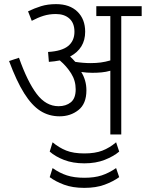

<svg xmlns="http://www.w3.org/2000/svg" viewBox="-20 -652 707 931"><path d="M399 -214Q399 -149 360.5 -118.5Q322 -88 269 -88Q217 -88 175.5 -114.5Q134 -141 97 -200Q60 -259 24 -356L72 -372Q113 -256 158 -196.5Q203 -137 264 -137Q300 -137 323.5 -156Q347 -175 347 -219Q347 -261 325 -296Q303 -331 270 -359Q245 -354 217 -352L213 -400Q280 -404 310.5 -429Q341 -454 341 -498Q341 -540 316.5 -562Q292 -584 251 -584Q219 -584 191.5 -575.5Q164 -567 134 -551L116 -597Q147 -612 179 -622Q211 -632 252 -632Q318 -632 355.5 -595.5Q393 -559 393 -498Q393 -417 320 -378Q333 -366 345 -352Q364 -349 383 -347.5Q402 -346 420 -346Q446 -346 468.5 -349Q491 -352 515 -359V-574H447V-622H667V-574H568V0H515V-309Q494 -303 472.5 -301Q451 -299 428 -299Q401 -299 374 -303Q386 -284 392.5 -261.5Q399 -239 399 -214ZM389 140Q333 140 290.5 123.5Q248 107 221 83L235 38Q266 64 301 78Q336 92 389 92Q441 92 476 78.5Q511 65 543 38L558 83Q531 106 488 123Q445 140 389 140ZM389 259Q332 259 290.5 243.5Q249 228 221 207L235 163Q269 187 304.5 198.5Q340 210 389 210Q438 210 473 198.5Q508 187 543 163L558 207Q529 228 487.5 243.5Q446 259 389 259Z"/></svg>

Font: Noto Sans SemiCondensed Light
Style: Italic
Weight: 300
Width: 4
Italic angle: -12°
Designer: Monotype Design Team
Foundry: Monotype Imaging Inc.
Version: Version 2.013; ttfautohint (v1.8.4.7-5d5b)